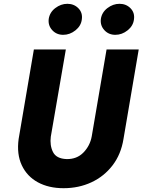

<svg xmlns="http://www.w3.org/2000/svg" viewBox="-20 -960 749 1009"><path d="M158 -700 78 -230Q67 -150 94.5 -91.5Q122 -33 179 -2Q236 29 314 29Q394 29 460.5 -2Q527 -33 571.5 -91Q616 -149 629 -230L709 -700H540L462 -243Q453 -194 418.5 -158.5Q384 -123 330 -124Q276 -126 258.5 -161Q241 -196 247 -242L326 -700ZM510 -860Q506 -826 528.5 -801.5Q551 -777 586 -777Q621 -777 650.5 -800.5Q680 -824 684 -858Q689 -893 666 -916.5Q643 -940 608 -940Q574 -940 544.5 -917.5Q515 -895 510 -860ZM236 -860Q232 -826 254.5 -801.5Q277 -777 312 -777Q347 -777 376.5 -800.5Q406 -824 410 -858Q415 -893 392 -916.5Q369 -940 334 -940Q300 -940 270.5 -917.5Q241 -895 236 -860Z"/></svg>

Font: Jost* 700 Bold Italic
Style: Bold Italic
Weight: 700
Italic angle: -10°
Version: Version 3.200; ttfautohint (v0.97) -l 8 -r 50 -G 200 -x 14 -